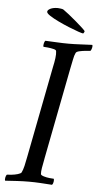

<svg xmlns="http://www.w3.org/2000/svg" viewBox="-63 -834 455 872"><g transform="rotate(5 164.5 -398.0)"><path d="M289 -694Q285 -694 266 -700.5Q247 -707 222.5 -717Q198 -727 174 -738.5Q150 -750 134 -760.5Q118 -771 118 -778Q118 -786 131 -792.5Q144 -799 165 -799Q170 -799 179.5 -797.5Q189 -796 191 -794Q200 -788 217 -774.5Q234 -761 252 -745.5Q270 -730 282.5 -718.5Q295 -707 295 -704Q295 -702 292.5 -698Q290 -694 289 -694ZM227 -642Q253 -642 280 -643.5Q307 -645 335 -646Q338 -642 335.5 -632Q333 -622 329 -618Q324 -618 308.5 -616.5Q293 -615 279.5 -612Q266 -609 263 -603Q257 -591 253.5 -571.5Q250 -552 245 -530L164 -113Q164 -111 163 -107Q159 -87 156 -69.5Q153 -52 154 -41Q155 -36 167.5 -32Q180 -28 194.5 -26.5Q209 -25 214 -25Q216 -21 214.5 -11Q213 -1 208 3Q180 1 154.5 -0.5Q129 -2 103 -2Q77 -2 50.5 -0.5Q24 1 -5 3Q-8 -1 -6 -11Q-4 -21 0 -25Q6 -25 21 -26.5Q36 -28 49.5 -32Q63 -36 66 -41Q72 -53 76.5 -72Q81 -91 85 -113L166 -530Q171 -552 173.5 -571.5Q176 -591 174 -603Q174 -609 161.5 -612Q149 -615 135 -616.5Q121 -618 115 -618Q113 -622 115 -632Q117 -642 121 -646Q149 -645 175 -643.5Q201 -642 227 -642Z"/></g></svg>

Font: Amiri
Style: Italic
Weight: 400
Italic angle: 10°
Designer: Khaled Hosny
Version: Version 0.113